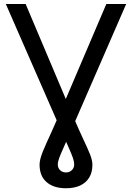

<svg xmlns="http://www.w3.org/2000/svg" viewBox="-20 -748 676 983"><path d="M9.8 -727.5H111.3L356.9 -146.5Q385.3 -80.1 406.7 -34.7Q428.2 10.7 440.7 41.7Q453.1 72.8 453.1 95.7Q453.1 133.8 437 160.6Q420.9 187.5 390.6 201.7Q360.4 215.8 317.9 215.8Q254.9 215.8 218.8 184.6Q182.6 153.3 182.6 95.2Q182.6 81.1 186.8 64.9Q190.9 48.8 198.7 29.1Q206.5 9.3 218 -15.9Q229.5 -41 244.1 -73.2Q258.8 -105.5 276.4 -146.5L524.4 -727.5H626L334 -56.6Q315.9 -15.1 303 13.4Q290 42 283 61.3Q275.9 80.6 275.9 94.7Q275.9 111.3 287.4 123Q298.8 134.8 317.9 134.8Q336.4 134.8 348.1 122.8Q359.9 110.8 359.9 94.7Q359.9 80.1 353.3 60.8Q346.7 41.5 334 12.9Q321.3 -15.6 303.2 -56.6Z"/></svg>

Font: Inter Variable LoSnoCo
Style: Regular
Weight: 400
Designer: Rasmus Andersson
Foundry: rsms
Version: Version 4.000;git-a52131595; featfreeze: case,dlig,ss01,ss02